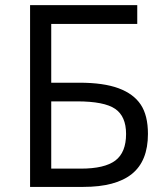

<svg xmlns="http://www.w3.org/2000/svg" viewBox="-20 -734 653 754"><path d="M561 -208Q561 -101.6 497.8 -50.8Q434.6 0 307.1 0H98.1V-713.9H519V-640.1H181.2V-409.2H292Q386.2 -409.2 445.3 -387.5Q504.4 -365.7 532.7 -323.2Q561 -280.8 561 -208ZM181.2 -71.8H297.9Q390.6 -71.8 432.9 -103.5Q475.1 -135.3 475.1 -208Q475.1 -277.3 432.1 -306.6Q389.2 -335.9 282.2 -335.9H181.2Z"/></svg>

Font: WebKoruri
Style: Regular
Weight: 400
Foundry: lindwurm / mohemohe
Version: Version 1.00